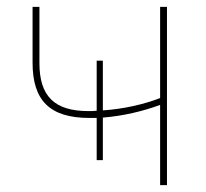

<svg xmlns="http://www.w3.org/2000/svg" viewBox="-20 -540 602 560"><path d="M447 0H467V-520H447V-254C398 -235 339 -222 280 -218V-363H262V-217C254 -216 246 -216 238 -216C138 -216 95 -260 95 -356V-520H75V-357C75 -247 125 -196 241 -196C248 -196 255 -196 262 -196V-73H280V-197C341 -202 398 -216 447 -234Z"/></svg>

Font: Fixel Display Thin
Style: Regular
Weight: 100
Designer: AlfaBravo + MacPaw
Foundry: Kyrylo Tkachov, Marchela Mozhyna, Serhii Makarenko, Maria Weinstein, Zakhar Kryvoshyya
Version: Version 1.211